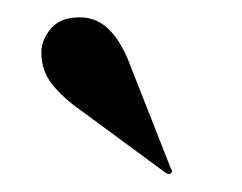

<svg xmlns="http://www.w3.org/2000/svg" viewBox="-20 -676 272 216"><path d="M127.5 -600 172 -487Q173 -485.5 173.5 -484Q174 -482.5 172.5 -481.5Q171.5 -480 169.8 -480.2Q168 -480.5 166.5 -481.5L70 -552.5Q52 -565 39.2 -580.5Q26.5 -596 26.5 -617Q26.5 -631 37.2 -643.8Q48 -656.5 69.5 -656.5Q89.5 -656.5 103.5 -642Q117.5 -627.5 127.5 -600Z"/></svg>

Font: Fraunces 120pt SemiBold
Style: Regular
Weight: 600
Version: Version 1.000;[b76b70a41]